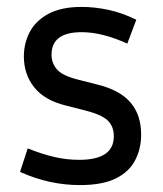

<svg xmlns="http://www.w3.org/2000/svg" viewBox="-20 -525 471 555"><path d="M209 -63Q309 -63 309 -131Q309 -160 291 -177Q273 -194 225 -206L170 -220Q109 -235 79 -272.5Q49 -310 49 -362Q49 -400 66 -432.5Q83 -465 120 -485Q157 -505 216 -505Q254 -505 293.5 -496.5Q333 -488 374 -468L348 -399Q275 -432 216 -432Q129 -432 129 -367Q129 -342 145 -324Q161 -306 205 -295L260 -281Q326 -265 357 -229Q388 -193 388 -136Q388 -95 370.5 -61.5Q353 -28 314.5 -9Q276 10 211 10Q168 10 125.5 1Q83 -8 38 -28L60 -96Q103 -79 138 -71Q173 -63 209 -63Z"/></svg>

Font: Inria Sans
Style: Regular
Weight: 400
Designer: Black Foundry Team
Foundry: Black Foundry
Version: Version 1.2; ttfautohint (v1.8.3)